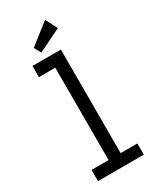

<svg xmlns="http://www.w3.org/2000/svg" viewBox="-211 -900 797 965"><g transform="rotate(-30 187.5 -417.5)"><path d="M55 0V-65H154V-601H59V-666H224V-65H321V0ZM132 -702 110 -741 230 -835 265 -767Z"/></g></svg>

Font: Inconsolata Condensed Medium
Style: Regular
Weight: 500
Width: 3
Monospace: yes
Designer: Raph Levien, Cyreal, Brenton Simpson
Foundry: Raph Levien, Cyreal, Google
Version: Version 3.100; ttfautohint (v1.8.4.7-5d5b)